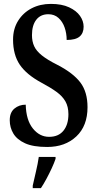

<svg xmlns="http://www.w3.org/2000/svg" viewBox="-20 -744 499 985"><path d="M222 10Q150 10 108.5 -9Q67 -28 48.5 -59Q30 -90 30 -127Q30 -167 54 -187Q78 -207 112 -207Q114 -128 148.5 -85Q183 -42 232 -42Q280 -42 305.5 -73.5Q331 -105 331 -158Q331 -197 315.5 -224Q300 -251 269.5 -273Q239 -295 194 -319Q116 -361 81.5 -412Q47 -463 47 -541Q47 -596 73 -637.5Q99 -679 142.5 -701.5Q186 -724 241 -724Q297 -724 334.5 -706.5Q372 -689 390.5 -662.5Q409 -636 409 -607Q409 -574 388.5 -556.5Q368 -539 322 -539Q322 -573 311.5 -603Q301 -633 280 -652Q259 -671 228 -671Q188 -671 166 -642.5Q144 -614 144 -564Q144 -532 155 -507.5Q166 -483 194.5 -460Q223 -437 275 -411Q356 -369 392.5 -320.5Q429 -272 429 -194Q429 -98 371.5 -44Q314 10 222 10ZM148 208Q155 176 164.5 136Q174 96 179 61H265V71Q258 92 245.5 119Q233 146 218.5 173Q204 200 190 221H148Z"/></svg>

Font: Noto Serif Tamil ExtraCondensed SemiBold
Style: Italic
Weight: 600
Width: 2
Italic angle: -12°
Designer: Indian Type Foundry, Tom Grace, and the Monotype Design Team
Foundry: Monotype Imaging Inc.
Version: Version 2.003; ttfautohint (v1.8.4.7-5d5b)